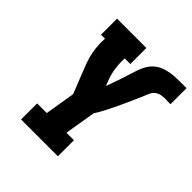

<svg xmlns="http://www.w3.org/2000/svg" viewBox="-197 -874 1014 1014"><g transform="rotate(45 309.5 -367.5)"><path d="M118 0V-120H190L218 -289L194 -349L164 -425Q155 -447 147.5 -470Q140 -493 135.5 -517Q131 -541 129.5 -565.5Q128 -590 130 -615H100V-735H319V-615H277Q275 -577 280.5 -540Q286 -503 299 -470L310 -442Q318 -463 325.5 -485Q333 -507 340.5 -528.5Q348 -550 354.5 -572Q361 -594 368.5 -616Q376 -638 387.5 -658.5Q399 -679 417 -694.5Q435 -710 457 -718.5Q479 -727 501.5 -730.5Q524 -734 546.5 -734.5Q569 -735 591 -735Q598 -735 605 -735Q612 -735 619 -735V-615Q613 -615 607 -615Q601 -615 595 -615H594Q591 -615 588 -615.5Q585 -616 583 -616Q567 -616 551.5 -613.5Q536 -611 522.5 -601.5Q509 -592 502 -577Q495 -562 489 -547V-546Q475 -514 461 -482Q447 -450 432 -418.5Q417 -387 401 -355.5Q385 -324 366 -294L337 -120H393V0Z"/></g></svg>

Font: Iosevka Curly Slab HvEx
Style: Italic
Weight: 900
Width: 7
Italic angle: -9°
Monospace: yes
Designer: Belleve Invis
Foundry: Belleve Invis
Version: Version 11.1.0; ttfautohint (v1.8.3)